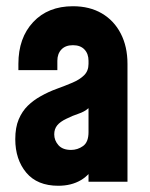

<svg xmlns="http://www.w3.org/2000/svg" viewBox="-20 -583 480 616"><path d="M167 13Q99.5 13 64.2 -29.2Q29 -71.5 29 -136.5Q29 -174 40 -200Q51 -226 69.2 -243.8Q87.5 -261.5 110 -274Q135.5 -288.5 162.5 -298.2Q189.5 -308 212.5 -317.8Q235.5 -327.5 249.8 -341.5Q264 -355.5 264 -378V-388Q264 -410.5 251 -424.2Q238 -438 214 -438Q190 -438 177 -424.2Q164 -410.5 164 -388V-358H39V-378Q39 -461.5 86.5 -512.2Q134 -563 214 -563Q267.5 -563 306.8 -540Q346 -517 367.5 -475.2Q389 -433.5 389 -378V0H264V-86L286 -58Q270.5 -23.5 239.8 -5.2Q209 13 167 13ZM208 -102Q229 -102 246.5 -114.5Q264 -127 264 -159V-236Q251 -224.5 232 -218.2Q213 -212 193 -202Q173 -192.5 163.5 -180.8Q154 -169 154 -152Q154 -132.5 167.5 -117.2Q181 -102 208 -102Z"/></svg>

Font: Mohave Light
Style: Regular
Weight: 300
Designer: Gumpita Rahayu
Foundry: Tokotype
Version: Version 2.003